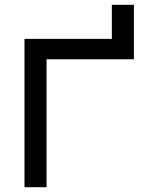

<svg xmlns="http://www.w3.org/2000/svg" viewBox="-20 -780 640 800"><path d="M446 -760V-618H538V-760ZM82 0V-618H538V-533H108L174 -600V0Z"/></svg>

Font: Victor Mono SemiBold
Style: Regular
Weight: 600
Monospace: yes
Designer: Rune Bjørnerås
Version: Version 1.561;gftools[0.9.30]